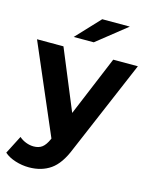

<svg xmlns="http://www.w3.org/2000/svg" viewBox="-147 -839 891 1129"><g transform="rotate(15 298.0 -274.5)"><path d="M606 -538 363 33Q326 126 271.5 164Q217 202 140 202Q98 202 57 189Q16 176 -10 153L47 42Q65 58 88.5 67Q112 76 135 76Q167 76 187 60.5Q207 45 223 9L225 4L-8 -538H153L304 -173L456 -538ZM332 -751H500L319 -607H197Z"/></g></svg>

Font: Montserrat-Bold
Style: Bold
Weight: 700
Version: Version 7.200